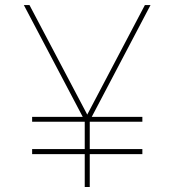

<svg xmlns="http://www.w3.org/2000/svg" viewBox="-20 -726 681 750"><path d="M330.6 -143.6H536.1V-124H330.6V4.4H311V-124H105.5V-143.6H311V-250.5H105.5V-269.5H303.2L73.2 -706.1H95.2L320.8 -278.3L545.9 -706.1H567.9L338.4 -269.5H536.1V-250.5H330.6Z"/></svg>

Font: Fortheenas_01
Style: Regular
Weight: 100
Designer: Situjuh Nazara
Version: Version 1.10 September 8, 2014